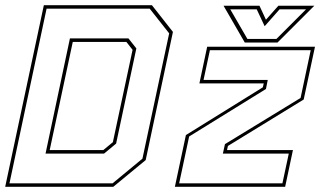

<svg xmlns="http://www.w3.org/2000/svg" viewBox="-32 -720 1234 740"><path d="M-12 0 137 -700H553.5L634.5 -597L529.5 -103L404.5 0ZM159.5 -141.5H366L403 -172L479 -528L455 -558.5H248.5ZM4.5 -13.5H402L517 -108.5L620 -591.5L545 -686.5H147.5ZM143.5 -128 237.5 -572H463L493.5 -533.5L415.5 -166.5L369 -128ZM658.5 -13.5H1056.5L1081 -128H827L835 -164.5L1126.5 -342.5L1165.5 -526.5H777L752.5 -412H1000L993 -377L697 -194ZM642 0 684.5 -199.5 981 -383.5 984.5 -398.5H736.5L766.5 -540H1182L1138.5 -336.5L846.5 -157.5L843 -141.5H1097L1067 0ZM911.5 -556 829.5 -698H968L993 -644L1041 -698H1179.5L1037.5 -556ZM921.5 -570H1033.5L1147.5 -684H1045.5L988 -619L957.5 -684H855.5Z"/></svg>

Font: Tourney Thin
Style: Italic
Weight: 100
Italic angle: -12°
Designer: Tyler Finck
Foundry: Etcetera Type Co
Version: Version 1.015